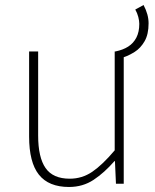

<svg xmlns="http://www.w3.org/2000/svg" viewBox="-20 -732 617 765"><path d="M473 -504 440 -527Q470 -533 491 -546.5Q512 -560 523.5 -582.5Q535 -605 535 -637Q535 -649 531 -664.5Q527 -680 519 -694L552 -712Q562 -693 567 -675Q572 -657 572 -639Q572 -595 556 -567.5Q540 -540 517 -525.5Q494 -511 473 -504ZM255 13Q174 13 135 -36Q96 -85 96 -188V-527H132V-192Q132 -105 161.5 -62.5Q191 -20 258 -20Q307 -20 347.5 -47.5Q388 -75 437 -133V-527H473V0H442L438 -90H436Q396 -44 353 -15.5Q310 13 255 13Z"/></svg>

Font: Noto Sans TC
Style: Regular
Weight: 100
Designer: Ryoko NISHIZUKA 西塚涼子 (kana, bopomofo & ideographs); Paul D. Hunt (Latin, Greek & Cyrillic); Sandoll Communications 산돌커뮤니
Foundry: Adobe
Version: Version 2.004;hotconv 1.0.118;makeotfexe 2.5.65603